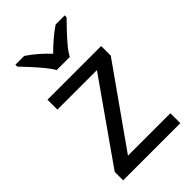

<svg xmlns="http://www.w3.org/2000/svg" viewBox="-230 -848 931 931"><g transform="rotate(-45 235.0 -383.0)"><path d="M431 0H39V-58L327 -468H56V-536H424V-470L140 -68H431ZM189 -606Q176 -629 154 -655.5Q132 -682 108 -708Q84 -734 66 -753V-766H126Q152 -749 180 -725Q208 -701 233 -674Q260 -701 288 -725Q316 -749 342 -766H404V-753Q385 -734 360.5 -708Q336 -682 313.5 -655.5Q291 -629 279 -606Z"/></g></svg>

Font: Noto Sans Khudawadi
Style: Regular
Weight: 400
Designer: Monotype Design Team
Foundry: Monotype Imaging Inc.
Version: Version 2.003; ttfautohint (v1.8.4.7-5d5b)